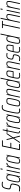

<svg xmlns="http://www.w3.org/2000/svg" viewBox="3258 -4054 791 7372"><g transform="rotate(-90 3654.0 -367.5)"><path d="M110 8Q91 8 68.5 6.5Q46 5 25 2Q4 -1 -12 -4L-4 -39Q10 -36 28 -33Q46 -30 64.5 -28Q83 -26 96 -26Q119 -26 142 -30.5Q165 -35 184.5 -49Q204 -63 214 -91Q217 -99 222.5 -117.5Q228 -136 234 -160Q240 -184 245 -208Q250 -232 253.5 -252.5Q257 -273 257 -285Q257 -301 251.5 -310Q246 -319 234 -324Q222 -329 203 -333L113 -356Q90 -362 80 -377.5Q70 -393 70 -423Q70 -440 74 -462.5Q78 -485 84 -513Q93 -556 105.5 -589.5Q118 -623 136.5 -647Q155 -671 182.5 -683.5Q210 -696 249 -696Q275 -696 297 -694.5Q319 -693 336.5 -690Q354 -687 363 -683L356 -650Q345 -653 328.5 -656Q312 -659 294 -660.5Q276 -662 261 -662Q234 -662 215 -657.5Q196 -653 182.5 -643.5Q169 -634 160 -621Q147 -602 137.5 -573.5Q128 -545 121 -515.5Q114 -486 110.5 -461.5Q107 -437 107 -427Q107 -404 115.5 -397Q124 -390 143 -385L225 -365Q246 -360 261 -352Q276 -344 284.5 -328Q293 -312 293 -283Q293 -275 291 -260Q289 -245 284.5 -220.5Q280 -196 271 -157Q262 -116 250.5 -85.5Q239 -55 221 -34Q203 -13 176.5 -2.5Q150 8 110 8Z M443 8Q407 8 383.5 -0.5Q360 -9 349.5 -29Q339 -49 339 -84Q339 -113 345 -156Q351 -199 363 -255Q379 -335 394 -386.5Q409 -438 427.5 -466.5Q446 -495 471.5 -506.5Q497 -518 534 -518Q558 -518 579 -513Q600 -508 614 -490.5Q628 -473 628 -435H632L652 -510H679L571 0H544L556 -72H552Q538 -37 519.5 -20Q501 -3 481.5 2.5Q462 8 443 8ZM445 -24Q470 -24 490 -33Q510 -42 524.5 -60Q539 -78 549 -105Q557 -124 565 -152Q573 -180 581.5 -213.5Q590 -247 597 -282Q604 -317 608 -348.5Q612 -380 612 -403Q612 -449 595.5 -467.5Q579 -486 540 -486Q510 -486 490 -478Q470 -470 455.5 -446.5Q441 -423 427.5 -377Q414 -331 398 -255Q386 -196 378.5 -155.5Q371 -115 371 -89Q371 -62 379 -48Q387 -34 403.5 -29Q420 -24 445 -24Z M822 -666 839 -743H877L860 -666ZM684 0 791 -510H826L718 0Z M829 0 938 -510H965L948 -414H952Q970 -458 989.5 -480.5Q1009 -503 1033 -510.5Q1057 -518 1088 -518L1080 -482Q1045 -482 1019.5 -465.5Q994 -449 975.5 -419.5Q957 -390 943.5 -349Q930 -308 919 -259L864 0Z M1164 8Q1128 8 1104.5 -0.5Q1081 -9 1070.5 -29Q1060 -49 1060 -84Q1060 -113 1066 -156Q1072 -199 1084 -255Q1100 -335 1115 -386.5Q1130 -438 1148.5 -466.5Q1167 -495 1192.5 -506.5Q1218 -518 1255 -518Q1279 -518 1300 -513Q1321 -508 1335 -490.5Q1349 -473 1349 -435H1353L1373 -510H1400L1292 0H1265L1277 -72H1273Q1259 -37 1240.5 -20Q1222 -3 1202.5 2.5Q1183 8 1164 8ZM1166 -24Q1191 -24 1211 -33Q1231 -42 1245.5 -60Q1260 -78 1270 -105Q1278 -124 1286 -152Q1294 -180 1302.5 -213.5Q1311 -247 1318 -282Q1325 -317 1329 -348.5Q1333 -380 1333 -403Q1333 -449 1316.5 -467.5Q1300 -486 1261 -486Q1231 -486 1211 -478Q1191 -470 1176.5 -446.5Q1162 -423 1148.5 -377Q1135 -331 1119 -255Q1107 -196 1099.5 -155.5Q1092 -115 1092 -89Q1092 -62 1100 -48Q1108 -34 1124.5 -29Q1141 -24 1166 -24Z M1575 0 1720 -688H1954L1946 -654H1749L1688 -365H1860L1853 -331H1681L1618 -34H1815L1807 0Z M1848 0 2025 -261 1962 -510H1998L2049 -299H2053L2195 -510H2235L2064 -260L2131 0H2094L2040 -221H2036L1887 0Z M2308 0Q2283 0 2265.5 -3.5Q2248 -7 2237.5 -14.5Q2227 -22 2222 -34Q2217 -46 2217 -63Q2217 -68 2218 -78.5Q2219 -89 2222 -104.5Q2225 -120 2229 -139L2300 -478H2241L2248 -510H2307L2338 -658H2373L2342 -510H2410L2403 -478H2335L2263 -140Q2260 -124 2257.5 -109Q2255 -94 2253 -81.5Q2251 -69 2251 -60Q2251 -51 2256.5 -44Q2262 -37 2275.5 -33.5Q2289 -30 2314 -30Z M2384 0 2493 -510H2520L2503 -414H2507Q2525 -458 2544.5 -480.5Q2564 -503 2588 -510.5Q2612 -518 2643 -518L2635 -482Q2600 -482 2574.5 -465.5Q2549 -449 2530.5 -419.5Q2512 -390 2498.5 -349Q2485 -308 2474 -259L2419 0Z M2719 8Q2683 8 2659.5 -0.5Q2636 -9 2625.5 -29Q2615 -49 2615 -84Q2615 -113 2621 -156Q2627 -199 2639 -255Q2655 -335 2670 -386.5Q2685 -438 2703.5 -466.5Q2722 -495 2747.5 -506.5Q2773 -518 2810 -518Q2834 -518 2855 -513Q2876 -508 2890 -490.5Q2904 -473 2904 -435H2908L2928 -510H2955L2847 0H2820L2832 -72H2828Q2814 -37 2795.5 -20Q2777 -3 2757.5 2.5Q2738 8 2719 8ZM2721 -24Q2746 -24 2766 -33Q2786 -42 2800.5 -60Q2815 -78 2825 -105Q2833 -124 2841 -152Q2849 -180 2857.5 -213.5Q2866 -247 2873 -282Q2880 -317 2884 -348.5Q2888 -380 2888 -403Q2888 -449 2871.5 -467.5Q2855 -486 2816 -486Q2786 -486 2766 -478Q2746 -470 2731.5 -446.5Q2717 -423 2703.5 -377Q2690 -331 2674 -255Q2662 -196 2654.5 -155.5Q2647 -115 2647 -89Q2647 -62 2655 -48Q2663 -34 2679.5 -29Q2696 -24 2721 -24Z M3101 8Q3060 8 3033.5 -0.5Q3007 -9 2994.5 -32Q2982 -55 2982 -99Q2982 -138 2992 -197.5Q3002 -257 3019 -344Q3038 -435 3053.5 -497.5Q3069 -560 3086 -599.5Q3103 -639 3123 -660Q3143 -681 3169 -688.5Q3195 -696 3229 -696Q3243 -696 3258 -694.5Q3273 -693 3287 -690.5Q3301 -688 3309 -684L3302 -652Q3294 -655 3282.5 -657Q3271 -659 3260 -660.5Q3249 -662 3238 -662Q3207 -662 3184.5 -656Q3162 -650 3145.5 -631.5Q3129 -613 3115 -578Q3101 -543 3087 -486Q3073 -429 3055 -344Q3037 -256 3026.5 -198Q3016 -140 3016 -104Q3016 -71 3025 -54.5Q3034 -38 3053.5 -32Q3073 -26 3103 -26Q3119 -26 3139 -29Q3159 -32 3173 -36L3166 -2Q3157 1 3146 3Q3135 5 3123 6.5Q3111 8 3101 8Z M3370 8Q3329 8 3304 0Q3279 -8 3267.5 -27.5Q3256 -47 3256 -82Q3256 -111 3262.5 -153.5Q3269 -196 3282 -254Q3296 -319 3307.5 -365Q3319 -411 3332 -441Q3345 -471 3362 -487.5Q3379 -504 3403 -511Q3427 -518 3461 -518Q3503 -518 3527.5 -510Q3552 -502 3563.5 -481Q3575 -460 3575 -423Q3575 -395 3568 -353Q3561 -311 3549 -254Q3535 -189 3523 -143.5Q3511 -98 3498.5 -68.5Q3486 -39 3469 -22Q3452 -5 3428 1.5Q3404 8 3370 8ZM3366 -24Q3394 -24 3413.5 -29.5Q3433 -35 3447 -49Q3461 -63 3471.5 -89Q3482 -115 3492 -155.5Q3502 -196 3514 -254Q3526 -314 3533.5 -354.5Q3541 -395 3541 -421Q3541 -448 3533 -462Q3525 -476 3508.5 -481Q3492 -486 3465 -486Q3431 -486 3409 -478Q3387 -470 3372.5 -446Q3358 -422 3345.5 -376Q3333 -330 3317 -254Q3304 -196 3297 -155.5Q3290 -115 3290 -88Q3290 -62 3298 -48.5Q3306 -35 3322.5 -29.5Q3339 -24 3366 -24Z M3593 0 3700 -510H3727L3715 -436H3719Q3728 -457 3741.5 -475.5Q3755 -494 3778 -506Q3801 -518 3835 -518Q3868 -518 3888.5 -510Q3909 -502 3918.5 -483Q3928 -464 3928 -433Q3928 -412 3924.5 -384Q3921 -356 3913 -320L3845 0H3810L3876 -315Q3884 -354 3888.5 -382Q3893 -410 3893 -430Q3893 -454 3887 -466Q3881 -478 3866.5 -482Q3852 -486 3828 -486Q3792 -486 3768 -467Q3744 -448 3728.5 -416Q3713 -384 3702.5 -344.5Q3692 -305 3683 -264L3627 0Z M4071 8Q4034 8 4010.5 -0.5Q3987 -9 3976.5 -29Q3966 -49 3966 -84Q3966 -113 3972 -156Q3978 -199 3990 -255Q4007 -335 4022 -386.5Q4037 -438 4055 -466.5Q4073 -495 4098.5 -506.5Q4124 -518 4162 -518Q4192 -518 4212 -511Q4232 -504 4243 -488Q4254 -472 4254 -445H4258L4321 -743H4356L4198 0H4171L4183 -72H4179Q4165 -37 4146.5 -20Q4128 -3 4108.5 2.5Q4089 8 4071 8ZM4072 -24Q4097 -24 4117 -33Q4137 -42 4152 -60Q4167 -78 4177 -105Q4184 -124 4192.5 -152.5Q4201 -181 4209 -214.5Q4217 -248 4224 -283Q4231 -318 4235 -349Q4239 -380 4239 -403Q4239 -449 4222.5 -467.5Q4206 -486 4167 -486Q4137 -486 4117 -478Q4097 -470 4082.5 -446.5Q4068 -423 4054.5 -377Q4041 -331 4025 -255Q4013 -196 4006 -155.5Q3999 -115 3999 -89Q3999 -62 4006.5 -48Q4014 -34 4030.5 -29Q4047 -24 4072 -24Z M4438 8Q4397 8 4371 -1Q4345 -10 4333 -31.5Q4321 -53 4321 -89Q4321 -118 4327.5 -158.5Q4334 -199 4345 -254Q4360 -329 4373.5 -379.5Q4387 -430 4405 -460.5Q4423 -491 4452 -504.5Q4481 -518 4528 -518Q4566 -518 4589 -510.5Q4612 -503 4622 -485Q4632 -467 4632 -436Q4632 -417 4628.5 -388.5Q4625 -360 4619 -326.5Q4613 -293 4605 -256L4602 -243H4378Q4367 -193 4361 -157Q4355 -121 4355 -95Q4355 -68 4363.5 -52.5Q4372 -37 4390.5 -30.5Q4409 -24 4438 -24Q4455 -24 4474.5 -26Q4494 -28 4513 -31Q4532 -34 4546 -38L4539 -5Q4528 -2 4511 1Q4494 4 4475 6Q4456 8 4438 8ZM4385 -275H4574L4579 -300Q4585 -330 4591.5 -364.5Q4598 -399 4598 -426Q4598 -453 4590 -465.5Q4582 -478 4567 -482Q4552 -486 4530 -486Q4496 -486 4474 -478.5Q4452 -471 4437.5 -449Q4423 -427 4411.5 -385.5Q4400 -344 4385 -275Z M4650 0 4757 -510H4784L4772 -436H4776Q4785 -457 4798.5 -475.5Q4812 -494 4835 -506Q4858 -518 4892 -518Q4925 -518 4945.5 -510Q4966 -502 4975.5 -483Q4985 -464 4985 -433Q4985 -412 4981.5 -384Q4978 -356 4970 -320L4902 0H4867L4933 -315Q4941 -354 4945.5 -382Q4950 -410 4950 -430Q4950 -454 4944 -466Q4938 -478 4923.5 -482Q4909 -486 4885 -486Q4849 -486 4825 -467Q4801 -448 4785.5 -416Q4770 -384 4759.5 -344.5Q4749 -305 4740 -264L4684 0Z M5099 8Q5079 8 5057.5 6Q5036 4 5019 1.5Q5002 -1 4993 -3L5000 -36Q5006 -35 5016.5 -33Q5027 -31 5041 -29Q5055 -27 5070.5 -25.5Q5086 -24 5101 -24Q5136 -24 5157 -38.5Q5178 -53 5191 -80Q5204 -107 5211 -141Q5214 -155 5216.5 -170Q5219 -185 5219 -199Q5219 -221 5210 -226.5Q5201 -232 5184 -235L5107 -250Q5080 -255 5067 -271Q5054 -287 5054 -317Q5054 -325 5055.5 -340.5Q5057 -356 5061 -372Q5070 -417 5084.5 -445.5Q5099 -474 5117.5 -490Q5136 -506 5159 -512Q5182 -518 5208 -518Q5228 -518 5247 -516.5Q5266 -515 5282 -512.5Q5298 -510 5308 -506L5301 -473Q5294 -476 5279.5 -479Q5265 -482 5245.5 -484Q5226 -486 5205 -486Q5180 -486 5159.5 -477.5Q5139 -469 5123 -446Q5107 -423 5097 -380Q5093 -360 5091 -346Q5089 -332 5089 -321Q5089 -300 5097.5 -293Q5106 -286 5122 -283L5198 -269Q5216 -266 5228.5 -259.5Q5241 -253 5248 -240.5Q5255 -228 5255 -205Q5255 -200 5252.5 -178.5Q5250 -157 5245 -134Q5237 -97 5225 -70Q5213 -43 5195.5 -26Q5178 -9 5154.5 -0.5Q5131 8 5099 8Z M5433 8Q5392 8 5366 -1Q5340 -10 5328 -31.5Q5316 -53 5316 -89Q5316 -118 5322.5 -158.5Q5329 -199 5340 -254Q5355 -329 5368.5 -379.5Q5382 -430 5400 -460.5Q5418 -491 5447 -504.5Q5476 -518 5523 -518Q5561 -518 5584 -510.5Q5607 -503 5617 -485Q5627 -467 5627 -436Q5627 -417 5623.5 -388.5Q5620 -360 5614 -326.5Q5608 -293 5600 -256L5597 -243H5373Q5362 -193 5356 -157Q5350 -121 5350 -95Q5350 -68 5358.5 -52.5Q5367 -37 5385.5 -30.5Q5404 -24 5433 -24Q5450 -24 5469.5 -26Q5489 -28 5508 -31Q5527 -34 5541 -38L5534 -5Q5523 -2 5506 1Q5489 4 5470 6Q5451 8 5433 8ZM5380 -275H5569L5574 -300Q5580 -330 5586.5 -364.5Q5593 -399 5593 -426Q5593 -453 5585 -465.5Q5577 -478 5562 -482Q5547 -486 5525 -486Q5491 -486 5469 -478.5Q5447 -471 5432.5 -449Q5418 -427 5406.5 -385.5Q5395 -344 5380 -275Z M5766 8Q5729 8 5705.5 -0.5Q5682 -9 5671.5 -29Q5661 -49 5661 -84Q5661 -113 5667 -156Q5673 -199 5685 -255Q5702 -335 5717 -386.5Q5732 -438 5750 -466.5Q5768 -495 5793.5 -506.5Q5819 -518 5857 -518Q5887 -518 5907 -511Q5927 -504 5938 -488Q5949 -472 5949 -445H5953L6016 -743H6051L5893 0H5866L5878 -72H5874Q5860 -37 5841.5 -20Q5823 -3 5803.5 2.5Q5784 8 5766 8ZM5767 -24Q5792 -24 5812 -33Q5832 -42 5847 -60Q5862 -78 5872 -105Q5879 -124 5887.5 -152.5Q5896 -181 5904 -214.5Q5912 -248 5919 -283Q5926 -318 5930 -349Q5934 -380 5934 -403Q5934 -449 5917.5 -467.5Q5901 -486 5862 -486Q5832 -486 5812 -478Q5792 -470 5777.5 -446.5Q5763 -423 5749.5 -377Q5736 -331 5720 -255Q5708 -196 5701 -155.5Q5694 -115 5694 -89Q5694 -62 5701.5 -48Q5709 -34 5725.5 -29Q5742 -24 5767 -24Z M6241 0 6379 -654H6259L6267 -688H6543L6535 -654H6415L6276 0Z M6466 0 6622 -743H6657L6596 -452H6600Q6606 -465 6617.5 -480.5Q6629 -496 6650.5 -507Q6672 -518 6706 -518Q6741 -518 6762 -509.5Q6783 -501 6792 -482Q6801 -463 6801 -430Q6801 -410 6796.5 -380Q6792 -350 6786 -320L6718 0H6683L6749 -315Q6757 -354 6761.5 -382Q6766 -410 6766 -430Q6766 -465 6750.5 -475.5Q6735 -486 6699 -486Q6663 -486 6639 -467Q6615 -448 6600 -416Q6585 -384 6575 -344.5Q6565 -305 6556 -264L6500 0Z M6961 -666 6978 -743H7016L6999 -666ZM6823 0 6930 -510H6965L6857 0Z M6968 0 7075 -510H7102L7090 -436H7094Q7103 -457 7116.5 -475.5Q7130 -494 7153 -506Q7176 -518 7210 -518Q7243 -518 7263.5 -510Q7284 -502 7293.5 -483Q7303 -464 7303 -433Q7303 -412 7299.5 -384Q7296 -356 7288 -320L7220 0H7185L7251 -315Q7259 -354 7263.5 -382Q7268 -410 7268 -430Q7268 -454 7262 -466Q7256 -478 7241.5 -482Q7227 -486 7203 -486Q7167 -486 7143 -467Q7119 -448 7103.5 -416Q7088 -384 7077.5 -344.5Q7067 -305 7058 -264L7002 0Z"/></g></svg>

Font: Saira ExtraCondensed Thin
Style: Italic
Weight: 250
Width: 2
Italic angle: -12°
Designer: Hector Gatti with collaboration of the Omnibus-Type team
Foundry: Omnibus-Type
Version: Version 1.101